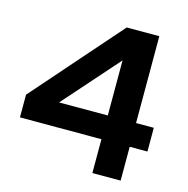

<svg xmlns="http://www.w3.org/2000/svg" viewBox="-104 -800 880 899"><g transform="rotate(15 336.5 -350.0)"><path d="M422 0V-164H27V-274L401 -700H559V-279H645V-164H559V0ZM186 -279H422V-546Z"/></g></svg>

Font: Red Hat Display ExtraBold
Style: Regular
Weight: 800
Designer: Pentagram, MCKL
Foundry: Pentagram, MCKL
Version: Version 1.023